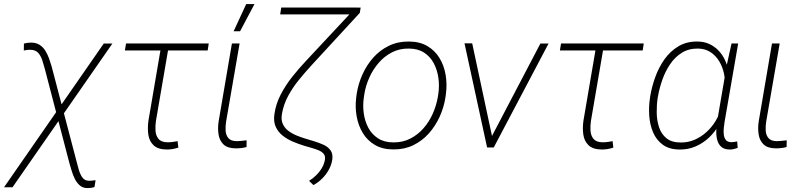

<svg xmlns="http://www.w3.org/2000/svg" viewBox="-59 -749 4094 975"><path d="M511.7 -527.8 4.4 202.1H-38.6L467.8 -527.8ZM100.1 -532.7Q125 -532.2 142.1 -521.2Q159.2 -510.3 170.7 -492.2Q182.1 -474.1 189.7 -453.1Q197.3 -432.1 203.1 -412.1L328.1 64.5Q333 80.6 338.9 104.7Q344.7 128.9 356.4 148.2Q368.2 167.5 389.2 168.9Q398.4 169.4 408 168.2Q417.5 167 426.3 166L420.9 200.7Q412.6 203.6 404.1 204.8Q395.5 206.1 386.2 206.1Q362.8 206.5 347.2 193.4Q331.5 180.2 321.5 160.4Q311.5 140.6 305.2 119.1Q298.8 97.7 293.5 79.6L168 -401.4Q162.6 -421.9 155.5 -443.6Q148.4 -465.3 135 -480.5Q121.6 -495.6 95.7 -496.1Q87.4 -496.6 78.9 -495.4Q70.3 -494.1 62 -492.7L62.5 -527.8Q71.8 -530.3 81.1 -531.5Q90.3 -532.7 100.1 -532.7Z M1001 -528.3 995.6 -492.7H575.2L581.1 -528.3ZM761.7 -528.3H800.3L732.9 -135.3Q729 -109.4 730.7 -84.7Q732.4 -60.1 746.1 -43.5Q759.8 -26.9 792 -26.4Q804.7 -26.4 817.4 -28.1Q830.1 -29.8 842.8 -32.2L846.7 0.5Q832.5 5.4 817.9 7.8Q803.2 10.3 787.6 10.3Q743.2 9.8 721.2 -11Q699.2 -31.7 694.3 -64.9Q689.5 -98.1 694.8 -136.2Z M1118.7 -528.3H1157.7L1089.4 -132.8Q1085.4 -108.9 1086.7 -85.9Q1087.9 -63 1100.6 -47.9Q1113.3 -32.7 1142.6 -32.2Q1155.3 -32.2 1168 -33.7Q1180.7 -35.2 1193.4 -36.6L1192.9 -2.4Q1179.2 1.5 1165.5 2.9Q1151.9 4.4 1137.7 4.4Q1096.2 3.9 1075.9 -15.6Q1055.7 -35.2 1050.8 -66.4Q1045.9 -97.7 1051.3 -132.8ZM1127.4 -590.3 1191.4 -728.5H1233.4L1160.2 -590.3Z M1747.6 -710.4H1772.5L1768.1 -683.6L1522.5 -417Q1490.2 -381.8 1459 -343.5Q1427.7 -305.2 1404.3 -262Q1380.9 -218.8 1372.6 -169.9Q1367.7 -140.6 1377 -119.9Q1386.2 -99.1 1404.8 -85Q1423.3 -70.8 1447 -61Q1470.7 -51.3 1494.1 -44.4L1537.6 -31.2Q1561.5 -23.9 1583.7 -13.9Q1606 -3.9 1619.1 13.9Q1632.3 31.7 1628.4 61Q1624.5 87.9 1610.8 112.8Q1597.2 137.7 1576.7 158Q1556.2 178.2 1532.7 190.9L1510.3 169.4Q1528.8 158.2 1545.9 141.6Q1563 125 1575 105Q1586.9 85 1590.8 63.5Q1594.2 43.5 1584.5 32Q1574.7 20.5 1558.8 14.2Q1543 7.8 1527.8 3.4L1487.3 -8.3Q1457 -17.6 1427.7 -30Q1398.4 -42.5 1375.5 -61Q1352.5 -79.6 1340.8 -106Q1329.1 -132.3 1334.5 -169.4Q1341.8 -221.7 1366.7 -269.3Q1391.6 -316.9 1425.5 -359.6Q1459.5 -402.3 1494.6 -439.5ZM1369.1 -710.9H1754.4L1748.5 -675.8H1363.8Z M1750 -254.4 1752.4 -272.9Q1760.3 -323.7 1781.7 -371.3Q1803.2 -418.9 1836.9 -456.8Q1870.6 -494.6 1916 -516.6Q1961.4 -538.6 2017.1 -538.1Q2072.3 -538.1 2111.1 -515.1Q2149.9 -492.2 2172.9 -454.3Q2195.8 -416.5 2203.9 -369.4Q2211.9 -322.3 2205.6 -273.4L2203.1 -254.9Q2195.3 -204.1 2173.8 -156.7Q2152.3 -109.4 2118.7 -71.5Q2085 -33.7 2039.8 -11.7Q1994.6 10.3 1939 9.8Q1883.8 9.8 1845 -12.9Q1806.2 -35.6 1783.2 -73.7Q1760.3 -111.8 1752 -158.7Q1743.7 -205.6 1750 -254.4ZM1791.5 -272.9 1788.6 -253.9Q1782.7 -214.4 1788.1 -174.1Q1793.5 -133.8 1811.3 -100.3Q1829.1 -66.9 1860.8 -46.4Q1892.6 -25.9 1939 -25.9Q1986.3 -25.4 2024.7 -45.2Q2063 -64.9 2091.8 -97.9Q2120.6 -130.9 2138.7 -171.9Q2156.7 -212.9 2164.1 -254.9L2167 -273.4Q2172.9 -313 2167.2 -353.3Q2161.6 -393.6 2144 -427.2Q2126.5 -460.9 2094.7 -481.7Q2063 -502.4 2016.6 -502.4Q1969.7 -502.9 1931.4 -483.2Q1893.1 -463.4 1864.3 -430.2Q1835.4 -397 1816.9 -356Q1798.3 -314.9 1791.5 -272.9Z M2430.7 -42 2685.1 -527.8H2726.6L2448.2 0H2415.5ZM2338.9 -528.8 2443.4 -39.6 2445.3 0H2414.6L2299.8 -528.8Z M3210 -528.3 3204.6 -492.7H2784.2L2790 -528.3ZM2970.7 -528.3H3009.3L2941.9 -135.3Q2938 -109.4 2939.7 -84.7Q2941.4 -60.1 2955.1 -43.5Q2968.8 -26.9 3001 -26.4Q3013.7 -26.4 3026.4 -28.1Q3039.1 -29.8 3051.8 -32.2L3055.7 0.5Q3041.5 5.4 3026.9 7.8Q3012.2 10.3 2996.6 10.3Q2952.1 9.8 2930.2 -11Q2908.2 -31.7 2903.3 -64.9Q2898.4 -98.1 2903.8 -136.2Z M3241.7 -252 3243.2 -262.2Q3251 -309.1 3268.6 -357.7Q3286.1 -406.2 3314.9 -447.3Q3343.8 -488.3 3385.3 -513.4Q3426.8 -538.6 3481.9 -538.1Q3516.1 -538.1 3543 -525.6Q3569.8 -513.2 3589.8 -492.2Q3609.9 -471.2 3622.6 -443.8Q3635.3 -416.5 3640.9 -386Q3646.5 -355.5 3644.5 -324.7L3622.1 -190.4Q3612.8 -150.9 3592 -114.7Q3571.3 -78.6 3541.3 -50.3Q3511.2 -22 3473.6 -5.6Q3436 10.7 3393.6 10.3Q3339.8 10.3 3306.6 -14.2Q3273.4 -38.6 3257.1 -77.9Q3240.7 -117.2 3237.8 -162.8Q3234.9 -208.5 3241.7 -252ZM3282.7 -262.2 3280.8 -252Q3275.4 -216.8 3275.9 -177.2Q3276.4 -137.7 3287.6 -103.3Q3298.8 -68.8 3325.2 -47.1Q3351.6 -25.4 3397.9 -25.4Q3435.1 -24.9 3468.3 -39.3Q3501.5 -53.7 3528.6 -78.4Q3555.7 -103 3574.7 -134.5Q3593.8 -166 3603 -200.7L3622.1 -309.1Q3624.5 -341.8 3617.4 -375.5Q3610.4 -409.2 3593.3 -437.7Q3576.2 -466.3 3549.1 -484.1Q3522 -502 3485.4 -502.4Q3438 -502.9 3402.8 -480.7Q3367.7 -458.5 3343.5 -422.4Q3319.3 -386.2 3304.4 -343.8Q3289.6 -301.3 3282.7 -262.2ZM3655.8 -528.3H3689.5L3620.1 -127.9Q3618.2 -116.2 3616.5 -99.1Q3614.7 -82 3616.5 -65.7Q3618.2 -49.3 3627 -38.3Q3635.7 -27.3 3654.3 -26.9Q3662.1 -26.9 3669.4 -28.3Q3676.8 -29.8 3684.6 -30.8L3687 2Q3677.2 5.4 3668 7.8Q3658.7 10.3 3648.4 10.3Q3619.1 10.3 3604 -3.2Q3588.9 -16.6 3583.3 -37.8Q3577.6 -59.1 3578.4 -83Q3579.1 -106.9 3582 -128.4L3631.8 -419.4Z M3861.3 -528.3H3900.4L3832 -132.8Q3828.1 -108.9 3829.3 -85.9Q3830.6 -63 3843.3 -47.9Q3856 -32.7 3885.3 -32.2Q3897.9 -32.2 3910.6 -33.7Q3923.3 -35.2 3936 -36.6L3935.5 -2.4Q3921.9 1.5 3908.2 2.9Q3894.5 4.4 3880.4 4.4Q3838.9 3.9 3818.6 -15.6Q3798.3 -35.2 3793.5 -66.4Q3788.6 -97.7 3793.9 -132.8Z"/></svg>

Font: Roboto ExtraLight
Style: Italic
Weight: 250
Designer: Christian Robertson
Foundry: Google
Version: Version 3.009; 2024